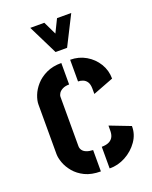

<svg xmlns="http://www.w3.org/2000/svg" viewBox="-144 -850 739 931"><g transform="rotate(-20 225.5 -385.0)"><path d="M204.2 -619.1 129 -771.1H201.5L234 -703.5L267.1 -771.1H340.4L263.7 -619.1ZM212.8 0Q164.5 0 131.5 -16.2Q98.5 -32.4 78.1 -57.1Q57.6 -81.7 48.4 -107.6Q39.2 -133.5 39.2 -152.3V-408.5Q39.2 -428.8 49.2 -454.6Q59.2 -480.5 80.4 -504.5Q101.6 -528.5 134.5 -544.1Q167.3 -559.7 212.2 -559.7V-448.8Q191.7 -448.8 178.1 -441.8Q164.5 -434.7 158.4 -425.1Q152.3 -415.5 152.3 -406.3V-152.3Q152.3 -140.4 159.2 -130.9Q166.1 -121.4 179.6 -116.2Q193.2 -110.9 212.8 -110.1ZM257.6 1V-110.7Q277.5 -110.7 291.7 -116.3Q306 -121.9 314.3 -134.2Q322.5 -146.6 323.1 -166.9L323.3 -196.3L429.5 -155.3Q430.4 -113.1 405.3 -77.3Q380.3 -41.4 340.6 -19.8Q300.8 1.8 257.6 1ZM311.5 -363.7 311.3 -393.4Q310.7 -414.1 303.4 -425.6Q296 -437.2 283.8 -442.5Q271.7 -447.8 257.8 -447.8V-559.7Q302 -559.7 338.3 -538.6Q374.5 -517.5 396.1 -482.2Q417.7 -446.8 417.7 -404.4Z"/></g></svg>

Font: Stick No Bills ExtraLight
Style: Regular
Weight: 200
Designer: Kosala Senevirathne, Siva Puranthara, Lasantha Premarathna, Tharique Azeez
Foundry: mooniak
Version: Version 2.000